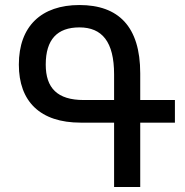

<svg xmlns="http://www.w3.org/2000/svg" viewBox="-20 -744 735 764"><path d="M538 0V-256H676V-346H538V-452C538 -639 451 -724 296 -724C145 -724 55 -640 55 -487C55 -340 140 -256 301 -256H434V0ZM313 -346C208 -346 162 -394 162 -487C162 -587 208 -635 296 -635C386 -635 434 -578 434 -448V-346Z"/></svg>

Font: Noto Sans Armenian SemiCondensed Medium
Style: Regular
Weight: 500
Width: 4
Designer: Monotype Design Team
Foundry: Monotype Imaging Inc.
Version: Version 2.008